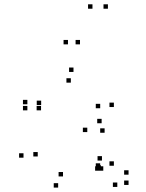

<svg xmlns="http://www.w3.org/2000/svg" viewBox="-20 -828 660 870"><path d="M104 -355.5V-375.5H84V-355.5ZM104 -328V-348H84V-328ZM166 -328V-348H146V-328ZM166.5 -352V-372H146.5V-352ZM301 -453.5V-473.5H281V-453.5ZM434 -337.5V-357.5H414V-337.5ZM434 -68V-88H414V-68ZM437 -59.5V-79.5H417V-59.5ZM511.5 19V-1H491.5V19ZM562.5 10V-10H542.5V10ZM562.5 -36.5V-56.5H542.5V-36.5ZM496 -77V-97H476V-77ZM496 -343V-363H476V-343ZM313 -502V-522H293V-502ZM440.5 -269.5V-289.5H420.5V-269.5ZM86.5 -113.5V-133.5H66.5V-113.5ZM243.5 22V2H223.5V22ZM431 -54.5V-74.5H411V-54.5ZM448 -54.5V-74.5H428V-54.5ZM442 -100.5V-120.5H422V-100.5ZM265.5 -28.5V-48.5H245.5V-28.5ZM151 -119V-139H131V-119ZM375.5 -229.5V-249.5H355.5V-229.5ZM454 -226.5V-246.5H434V-226.5ZM399 -788.5V-808.5H379V-788.5ZM469 -788.5V-808.5H449V-788.5ZM342.5 -627V-647H322.5V-627ZM288 -627V-647H268V-627Z"/></svg>

Font: Monaspace Neon Dots Var
Style: Regular
Weight: 400
Designer: Riley Cran and the Lettermatic Team
Version: Version 1.100 (Monaspace Neon Dots)